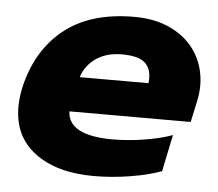

<svg xmlns="http://www.w3.org/2000/svg" viewBox="-43 -542 686 604"><g transform="rotate(5 300.0 -240.0)"><path d="M19 -181Q19 -208 25 -238Q51 -359 134.5 -427Q218 -495 358 -495Q427 -495 478 -469Q529 -443 556 -398Q583 -353 583 -297Q583 -273 577 -246L563 -181H180Q183 -105 323 -105Q370 -105 421 -113Q472 -121 511 -135L487 -19Q447 -4 389 5.5Q331 15 273 15Q157 15 88 -36.5Q19 -88 19 -181ZM420 -291Q421 -297 421 -307Q421 -340 400 -357Q379 -374 329 -374Q281 -374 248 -351.5Q215 -329 203 -291Z"/></g></svg>

Font: Prompt
Style: Bold Italic
Weight: 700
Italic angle: -12°
Designer: Katatrad Team
Foundry: CadsonDemak
Version: Version 1.001